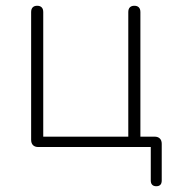

<svg xmlns="http://www.w3.org/2000/svg" viewBox="-20 -510 615 666"><path d="M522 136Q513 136 508 131Q503 126 503 116V0H113Q101 0 94.5 -6.5Q88 -13 88 -25V-468Q88 -479 93.5 -484.5Q99 -490 109 -490Q119 -490 124.5 -484.5Q130 -479 130 -468V-36H425V-468Q425 -479 430.5 -484.5Q436 -490 446 -490Q456 -490 461.5 -484.5Q467 -479 467 -468V-17L448 -36H516Q528 -36 534.5 -29.5Q541 -23 541 -11V116Q541 136 522 136Z"/></svg>

Font: Nunito ExtraLight
Style: Regular
Weight: 200
Designer: Vernon Adams
Foundry: Vernon Adams
Version: Version 3.602;April 4, 2023;FontCreator 14.0.0.2856 64-bit